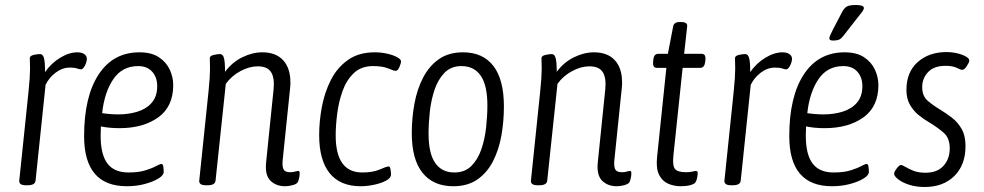

<svg xmlns="http://www.w3.org/2000/svg" viewBox="-20 -738 3929 767"><path d="M83 2Q55 2 57 -17L94 -373Q97 -401 98.5 -424.5Q100 -448 100 -462Q100 -479 99.5 -489Q99 -499 99 -505Q99 -515 114 -518.5Q129 -522 140 -522Q151 -522 155.5 -506.5Q160 -491 160 -450Q184 -485 220 -507Q256 -529 289 -529Q306 -529 316.5 -522Q327 -515 327 -502Q326 -488 318.5 -474.5Q311 -461 304 -461Q297 -461 287.5 -464.5Q278 -468 259 -468Q229 -468 202.5 -448Q176 -428 162 -399L122 -16Q120 2 91 2Z M487 6Q316 6 316 -194Q316 -352 374 -440.5Q432 -529 537 -529Q585 -529 614.5 -509.5Q644 -490 658 -460Q672 -430 672 -398Q672 -312 612 -269Q552 -226 457 -226Q435 -226 416 -228Q397 -230 383 -233Q382 -214 382 -196Q382 -121 409 -85Q436 -49 493 -49Q534 -49 561 -57.5Q588 -66 603.5 -74.5Q619 -83 625 -83Q631 -83 632.5 -71.5Q634 -60 634 -51Q634 -38 613 -25Q592 -12 558.5 -3Q525 6 487 6ZM453 -281Q494 -281 529.5 -292Q565 -303 586.5 -328Q608 -353 608 -394Q608 -429 588 -451.5Q568 -474 532 -474Q468 -474 432.5 -421.5Q397 -369 388 -286Q421 -281 453 -281Z M1119 6Q1083 6 1060.5 -16Q1038 -38 1043 -89L1073 -382Q1073 -388 1073.5 -393Q1074 -398 1074 -403Q1074 -437 1059 -455Q1044 -473 1009 -473Q976 -473 940.5 -454Q905 -435 882 -403L841 -16Q839 2 810 2H802Q774 2 776 -17L813 -373Q816 -401 817.5 -424.5Q819 -448 819 -462Q819 -479 818.5 -489Q818 -499 818 -505Q818 -515 833.5 -518.5Q849 -522 859 -522Q871 -522 875 -504.5Q879 -487 879 -460Q879 -455 879 -451Q907 -489 947.5 -509Q988 -529 1028 -529Q1082 -529 1111 -497.5Q1140 -466 1140 -410Q1140 -405 1140 -399Q1140 -393 1139 -387L1109 -96Q1107 -72 1113 -61Q1119 -50 1139 -50Q1151 -50 1158.5 -52.5Q1166 -55 1172 -55Q1178 -55 1177 -43Q1177 -35 1174.5 -25Q1172 -15 1170 -11Q1166 -3 1149.5 1.5Q1133 6 1119 6Z M1421 6Q1339 6 1297 -46Q1255 -98 1255 -198Q1255 -254 1266 -312Q1277 -370 1302 -419Q1327 -468 1370 -498.5Q1413 -529 1477 -529Q1503 -529 1527 -523.5Q1551 -518 1566.5 -509.5Q1582 -501 1582 -493Q1582 -485 1575.5 -470Q1569 -455 1561 -455Q1553 -455 1531 -464.5Q1509 -474 1470 -474Q1423 -474 1393.5 -446Q1364 -418 1348.5 -374.5Q1333 -331 1327 -283.5Q1321 -236 1321 -197Q1321 -49 1427 -49Q1470 -49 1497 -61Q1524 -73 1533 -73Q1538 -73 1540 -61.5Q1542 -50 1542 -41Q1542 -27 1522.5 -16.5Q1503 -6 1474.5 0Q1446 6 1421 6Z M1791 6Q1711 6 1668 -47.5Q1625 -101 1625 -206Q1625 -266 1635.5 -323.5Q1646 -381 1670 -427.5Q1694 -474 1733 -501.5Q1772 -529 1830 -529Q1909 -529 1951 -474.5Q1993 -420 1993 -313Q1993 -253 1983 -196.5Q1973 -140 1949.5 -94Q1926 -48 1887 -21Q1848 6 1791 6ZM1795 -49Q1837 -49 1863 -75Q1889 -101 1903 -142Q1917 -183 1922 -229.5Q1927 -276 1927 -317Q1927 -397 1900.5 -435.5Q1874 -474 1823 -474Q1782 -474 1756 -447.5Q1730 -421 1716 -379.5Q1702 -338 1697 -291.5Q1692 -245 1692 -205Q1692 -125 1718.5 -87Q1745 -49 1795 -49Z M2444 6Q2408 6 2385.5 -16Q2363 -38 2368 -89L2398 -382Q2398 -388 2398.5 -393Q2399 -398 2399 -403Q2399 -437 2384 -455Q2369 -473 2334 -473Q2301 -473 2265.5 -454Q2230 -435 2207 -403L2166 -16Q2164 2 2135 2H2127Q2099 2 2101 -17L2138 -373Q2141 -401 2142.5 -424.5Q2144 -448 2144 -462Q2144 -479 2143.5 -489Q2143 -499 2143 -505Q2143 -515 2158.5 -518.5Q2174 -522 2184 -522Q2196 -522 2200 -504.5Q2204 -487 2204 -460Q2204 -455 2204 -451Q2232 -489 2272.5 -509Q2313 -529 2353 -529Q2407 -529 2436 -497.5Q2465 -466 2465 -410Q2465 -405 2465 -399Q2465 -393 2464 -387L2434 -96Q2432 -72 2438 -61Q2444 -50 2464 -50Q2476 -50 2483.5 -52.5Q2491 -55 2497 -55Q2503 -55 2502 -43Q2502 -35 2499.5 -25Q2497 -15 2495 -11Q2491 -3 2474.5 1.5Q2458 6 2444 6Z M2700 6Q2673 6 2649.5 -4Q2626 -14 2613 -39.5Q2600 -65 2605 -112L2642 -467H2604Q2587 -467 2589 -490L2590 -500Q2592 -523 2610 -523H2648L2669 -632Q2672 -650 2695 -650H2700Q2728 -650 2725 -632L2713 -523H2783Q2800 -523 2798 -500L2797 -490Q2794 -467 2777 -467H2707L2670 -116Q2666 -76 2676.5 -63Q2687 -50 2721 -50Q2735 -50 2745.5 -52.5Q2756 -55 2761 -55Q2768 -55 2767 -43Q2767 -38 2764.5 -26.5Q2762 -15 2759 -11Q2755 -3 2738 1.5Q2721 6 2700 6Z M2900 2Q2872 2 2874 -17L2911 -373Q2914 -401 2915.5 -424.5Q2917 -448 2917 -462Q2917 -479 2916.5 -489Q2916 -499 2916 -505Q2916 -515 2931 -518.5Q2946 -522 2957 -522Q2968 -522 2972.5 -506.5Q2977 -491 2977 -450Q3001 -485 3037 -507Q3073 -529 3106 -529Q3123 -529 3133.5 -522Q3144 -515 3144 -502Q3143 -488 3135.5 -474.5Q3128 -461 3121 -461Q3114 -461 3104.5 -464.5Q3095 -468 3076 -468Q3046 -468 3019.5 -448Q2993 -428 2979 -399L2939 -16Q2937 2 2908 2Z M3304 6Q3133 6 3133 -194Q3133 -352 3191 -440.5Q3249 -529 3354 -529Q3402 -529 3431.5 -509.5Q3461 -490 3475 -460Q3489 -430 3489 -398Q3489 -312 3429 -269Q3369 -226 3274 -226Q3252 -226 3233 -228Q3214 -230 3200 -233Q3199 -214 3199 -196Q3199 -121 3226 -85Q3253 -49 3310 -49Q3351 -49 3378 -57.5Q3405 -66 3420.5 -74.5Q3436 -83 3442 -83Q3448 -83 3449.5 -71.5Q3451 -60 3451 -51Q3451 -38 3430 -25Q3409 -12 3375.5 -3Q3342 6 3304 6ZM3270 -281Q3311 -281 3346.5 -292Q3382 -303 3403.5 -328Q3425 -353 3425 -394Q3425 -429 3405 -451.5Q3385 -474 3349 -474Q3285 -474 3249.5 -421.5Q3214 -369 3205 -286Q3238 -281 3270 -281ZM3308 -576Q3293 -576 3293 -585Q3293 -590 3298.5 -601.5Q3304 -613 3308 -621L3345 -692Q3353 -706 3363 -712Q3373 -718 3400 -718Q3431 -718 3431 -706Q3431 -700 3423.5 -690Q3416 -680 3400 -660L3350 -596Q3339 -582 3330.5 -579Q3322 -576 3308 -576Z M3674 9Q3638 9 3610 -0.5Q3582 -10 3566.5 -23Q3551 -36 3552 -44Q3552 -52 3562.5 -65.5Q3573 -79 3579 -79Q3584 -79 3596.5 -71.5Q3609 -64 3628.5 -56Q3648 -48 3677 -48Q3724 -48 3749 -75.5Q3774 -103 3774 -145Q3774 -187 3749.5 -208Q3725 -229 3694 -248Q3671 -261 3650 -278Q3629 -295 3615 -319.5Q3601 -344 3601 -379Q3601 -450 3646 -490Q3691 -530 3761 -530Q3795 -530 3824 -519Q3853 -508 3852 -495Q3851 -487 3841.5 -473Q3832 -459 3824 -459Q3818 -459 3802 -467Q3786 -475 3757 -475Q3711 -475 3687.5 -450Q3664 -425 3664 -390Q3664 -354 3686.5 -335Q3709 -316 3736 -300Q3759 -286 3782.5 -268Q3806 -250 3821.5 -223Q3837 -196 3837 -154Q3837 -79 3792.5 -35Q3748 9 3674 9Z"/></svg>

Font: Asap Condensed Condensed Light
Style: Italic
Weight: 300
Width: 3
Italic angle: -6°
Designer: Pablo Cosgaya
Foundry: Omnibus-Type
Version: Version 3.001; ttfautohint (v1.8.4.7-5d5b)